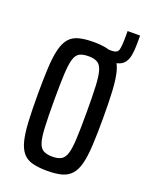

<svg xmlns="http://www.w3.org/2000/svg" viewBox="-120 -666 569 737"><g transform="rotate(20 164.5 -297.0)"><path d="M197 -469V-510H241Q264 -510 268 -526Q272 -542 272 -576V-602H323V-571Q323 -543 319.5 -523Q316 -503 307 -491Q298 -479 283 -474Q268 -469 245 -469ZM165 8Q129 8 104.5 1.5Q80 -5 65.5 -22Q51 -39 43.5 -68.5Q36 -98 33.5 -144Q31 -190 31 -255Q31 -320 33.5 -366Q36 -412 43.5 -441.5Q51 -471 65.5 -488Q80 -505 104.5 -511.5Q129 -518 165 -518Q200 -518 224 -511.5Q248 -505 263 -488Q278 -471 285.5 -441.5Q293 -412 295.5 -366Q298 -320 298 -255Q298 -190 295.5 -144Q293 -98 285.5 -68.5Q278 -39 263 -22Q248 -5 224 1.5Q200 8 165 8ZM165 -50Q187 -50 200.5 -57.5Q214 -65 220.5 -85.5Q227 -106 229 -147Q231 -188 231 -255Q231 -322 229 -362.5Q227 -403 220.5 -424Q214 -445 200.5 -452.5Q187 -460 165 -460Q142 -460 128.5 -453Q115 -446 108.5 -425Q102 -404 100 -363Q98 -322 98 -255Q98 -188 100 -147Q102 -106 108.5 -85.5Q115 -65 128.5 -57.5Q142 -50 165 -50Z"/></g></svg>

Font: Saira UltraCondensed Medium
Style: Regular
Weight: 500
Width: 1
Designer: Hector Gatti with collaboration of the Omnibus-Type team
Foundry: Omnibus-Type
Version: Version 1.101